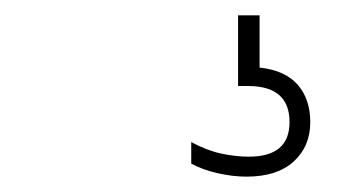

<svg xmlns="http://www.w3.org/2000/svg" viewBox="-20 -30 440 250"><path d="M301 200Q283 200 263.2 195.5Q243.5 191 229 183V155Q249.5 166 268.2 170Q287 174 304 174Q357 174 357 129Q357 82 303 82H290V-10H318V58Q351 61.5 367.5 80.2Q384 99 384 129Q384 160.5 362.5 180.2Q341 200 301 200Z"/></svg>

Font: Encode Sans Condensed Thin
Style: Regular
Weight: 100
Width: 3
Designer: Multiple Designers
Foundry: Impallari Type
Version: Version 3.000; ttfautohint (v1.8.3) -l 8 -r 50 -G 200 -x 14 